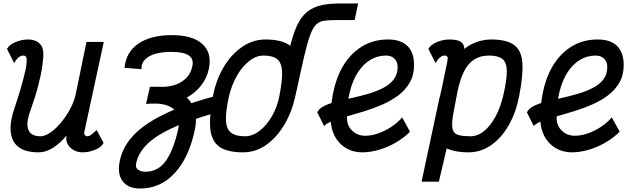

<svg xmlns="http://www.w3.org/2000/svg" viewBox="-20 -858 3640 1099"><path d="M61 -497 20 -578Q34 -603 69.5 -617.5Q105 -632 140 -632Q181 -632 204 -611.5Q227 -591 228 -556Q229 -528 222 -479Q215 -430 198 -365Q181 -300 153 -222Q127 -149 143 -113.5Q159 -78 212 -78Q232 -78 256.5 -92Q281 -106 305.5 -130.5Q330 -155 352 -186Q374 -217 390.5 -252Q407 -287 414 -322L475 -618H574L464 -109Q464 -106 462.5 -101.5Q461 -97 462 -92Q464 -85 469 -81.5Q474 -78 481 -78Q489 -78 499.5 -85Q510 -92 533 -114L573 -40Q560 -15 524 -0.5Q488 14 453 14Q422 14 398 -1Q374 -16 364 -40.5Q354 -65 365 -93L368 -90Q325 -38 283.5 -12Q242 14 201 14Q91 14 56.5 -51Q22 -116 61 -233Q83 -298 99.5 -355Q116 -412 125.5 -455.5Q135 -499 132 -525Q131 -533 125.5 -536.5Q120 -540 112 -540Q99 -540 85.5 -528.5Q72 -517 61 -497Z M918 -265H817L838 -361H923Q988 -366 1029.5 -397Q1071 -428 1081 -480Q1090 -520 1060.5 -540.5Q1031 -561 963 -561Q878 -561 832.5 -534.5Q787 -508 790 -462L693 -470Q701 -560 772.5 -608.5Q844 -657 964 -657Q1083 -657 1139 -605.5Q1195 -554 1175 -462Q1166 -420 1142 -384Q1118 -348 1083 -321.5Q1048 -295 1005.5 -280Q963 -265 918 -265ZM1212 -308 1229 -216Q1013 -158 897 -89Q781 -20 760 73Q753 102 770.5 113.5Q788 125 812 125Q886 125 930.5 61Q975 -3 1001 -124Q1017 -201 969 -237.5Q921 -274 816 -263L838 -361Q933 -365 996 -335.5Q1059 -306 1085.5 -249Q1112 -192 1095 -114Q1061 46 979.5 133.5Q898 221 782 221Q712 221 681 178Q650 135 666 62Q692 -64 829 -153.5Q966 -243 1212 -308Z M1677 -336H1584Q1608 -450 1626.5 -534.5Q1645 -619 1666 -677.5Q1687 -736 1718 -771Q1749 -806 1797.5 -822Q1846 -838 1920 -838H2030L2010 -743H1899Q1859 -743 1833 -739Q1807 -735 1788.5 -716.5Q1770 -698 1754.5 -655Q1739 -612 1721 -535Q1703 -458 1677 -336ZM1371 14Q1280 14 1235 -18.5Q1190 -51 1183.5 -123Q1177 -195 1200 -313Q1218 -404 1261.5 -476Q1305 -548 1366.5 -590Q1428 -632 1499 -632Q1590 -632 1636.5 -599.5Q1683 -567 1690 -495Q1697 -423 1670 -305Q1650 -215 1606.5 -142.5Q1563 -70 1503 -28Q1443 14 1371 14ZM1382 -78Q1425 -78 1465.5 -109Q1506 -140 1537 -193.5Q1568 -247 1580 -313Q1597 -400 1594.5 -449.5Q1592 -499 1566.5 -519.5Q1541 -540 1488 -540Q1446 -540 1406.5 -509Q1367 -478 1336.5 -425Q1306 -372 1290 -305Q1271 -218 1273.5 -168.5Q1276 -119 1302.5 -98.5Q1329 -78 1382 -78Z M2282 -186 2327 -104Q2292 -69 2245.5 -42Q2199 -15 2149 -0.5Q2099 14 2054 14Q2001 14 1960 -10.5Q1919 -35 1896 -78.5Q1873 -122 1873 -178Q1873 -282 1896 -365.5Q1919 -449 1962.5 -508.5Q2006 -568 2066 -600Q2126 -632 2201 -632Q2275 -632 2312.5 -594.5Q2350 -557 2350 -486Q2350 -428 2325.5 -385.5Q2301 -343 2260.5 -312.5Q2220 -282 2170 -260Q2120 -238 2068 -222Q2016 -206 1968.5 -192.5Q1921 -179 1885.5 -166Q1850 -153 1835 -137L1796 -215Q1806 -237 1835.5 -251.5Q1865 -266 1906.5 -276.5Q1948 -287 1995.5 -297.5Q2043 -308 2089 -321.5Q2135 -335 2173 -354.5Q2211 -374 2233.5 -403Q2256 -432 2256 -475Q2256 -505 2237.5 -522.5Q2219 -540 2190 -540Q2141 -540 2100 -515.5Q2059 -491 2029 -445Q1999 -399 1982.5 -333Q1966 -267 1966 -184Q1966 -138 1996.5 -109.5Q2027 -81 2070 -81Q2106 -81 2145 -94.5Q2184 -108 2220 -132Q2256 -156 2282 -186Z M2790 -632Q2879 -632 2922 -601Q2965 -570 2970 -498.5Q2975 -427 2951 -305Q2933 -213 2891.5 -140.5Q2850 -68 2791 -27Q2732 14 2662 14Q2634 14 2610.5 11Q2587 8 2569 3Q2551 -2 2537 -9L2492 182H2393L2493 -286Q2494 -291 2495.5 -297.5Q2497 -304 2500 -313Q2501 -316 2501.5 -321.5Q2502 -327 2505 -335L2541 -509Q2541 -513 2541.5 -517Q2542 -521 2543 -526Q2542 -533 2537 -536.5Q2532 -540 2524 -540Q2511 -540 2497.5 -528.5Q2484 -517 2473 -497L2432 -578Q2446 -603 2481.5 -617.5Q2517 -632 2552 -632Q2596 -632 2616.5 -619.5Q2637 -607 2638 -578Q2660 -596 2685.5 -608Q2711 -620 2737.5 -626Q2764 -632 2790 -632ZM2861 -313Q2882 -404 2881 -453Q2880 -502 2855 -521Q2830 -540 2779 -540Q2731 -540 2696 -518.5Q2661 -497 2637.5 -452Q2614 -407 2599 -335L2583 -252Q2571 -195 2568.5 -160Q2566 -125 2575 -107.5Q2584 -90 2608 -84Q2632 -78 2673 -78Q2714 -78 2751 -108Q2788 -138 2816.5 -191Q2845 -244 2861 -313Z M3482 -186 3527 -104Q3492 -69 3445.5 -42Q3399 -15 3349 -0.5Q3299 14 3254 14Q3201 14 3160 -10.5Q3119 -35 3096 -78.5Q3073 -122 3073 -178Q3073 -282 3096 -365.5Q3119 -449 3162.5 -508.5Q3206 -568 3266 -600Q3326 -632 3401 -632Q3475 -632 3512.5 -594.5Q3550 -557 3550 -486Q3550 -428 3525.5 -385.5Q3501 -343 3460.5 -312.5Q3420 -282 3370 -260Q3320 -238 3268 -222Q3216 -206 3168.5 -192.5Q3121 -179 3085.5 -166Q3050 -153 3035 -137L2996 -215Q3006 -237 3035.5 -251.5Q3065 -266 3106.5 -276.5Q3148 -287 3195.5 -297.5Q3243 -308 3289 -321.5Q3335 -335 3373 -354.5Q3411 -374 3433.5 -403Q3456 -432 3456 -475Q3456 -505 3437.5 -522.5Q3419 -540 3390 -540Q3341 -540 3300 -515.5Q3259 -491 3229 -445Q3199 -399 3182.5 -333Q3166 -267 3166 -184Q3166 -138 3196.5 -109.5Q3227 -81 3270 -81Q3306 -81 3345 -94.5Q3384 -108 3420 -132Q3456 -156 3482 -186Z"/></svg>

Font: Victor Mono Thin
Style: Italic
Weight: 100
Italic angle: -12°
Monospace: yes
Designer: Rune Bjørnerås
Version: Version 1.561;gftools[0.9.30]